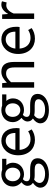

<svg xmlns="http://www.w3.org/2000/svg" viewBox="1056 -1594 762 2915"><g transform="rotate(-90 1437.5 -137.0)"><path d="M246 224C397 224 492 146 492 55C492 -25 435 -61 322 -61H228C163 -61 143 -83 143 -113C143 -140 156 -156 174 -171C196 -160 222 -154 246 -154C345 -154 424 -219 424 -323C424 -364 408 -400 385 -422H484V-486H315C297 -493 273 -498 246 -498C147 -498 63 -431 63 -325C63 -267 94 -220 126 -194V-190C101 -173 73 -141 73 -100C73 -62 92 -36 116 -21V-17C72 13 45 52 45 93C45 177 127 224 246 224ZM246 -210C190 -210 143 -254 143 -325C143 -396 189 -438 246 -438C303 -438 349 -395 349 -325C349 -254 302 -210 246 -210ZM258 166C170 166 117 134 117 82C117 54 132 25 167 0C188 6 211 8 230 8H313C377 8 411 23 411 68C411 118 350 166 258 166Z M769 12C836 12 888 -8 930 -38L901 -91C867 -68 826 -55 779 -55C687 -55 626 -121 619 -221H946C949 -237 950 -252 950 -270C950 -410 879 -498 755 -498C644 -498 537 -401 537 -243C537 -82 639 12 769 12ZM619 -285C629 -378 689 -432 757 -432C831 -432 876 -381 876 -285Z M1223 224C1374 224 1469 146 1469 55C1469 -25 1412 -61 1299 -61H1205C1140 -61 1120 -83 1120 -113C1120 -140 1133 -156 1151 -171C1173 -160 1199 -154 1223 -154C1322 -154 1401 -219 1401 -323C1401 -364 1385 -400 1362 -422H1461V-486H1292C1274 -493 1250 -498 1223 -498C1124 -498 1040 -431 1040 -325C1040 -267 1071 -220 1103 -194V-190C1078 -173 1050 -141 1050 -100C1050 -62 1069 -36 1093 -21V-17C1049 13 1022 52 1022 93C1022 177 1104 224 1223 224ZM1223 -210C1167 -210 1120 -254 1120 -325C1120 -396 1166 -438 1223 -438C1280 -438 1326 -395 1326 -325C1326 -254 1279 -210 1223 -210ZM1235 166C1147 166 1094 134 1094 82C1094 54 1109 25 1144 0C1165 6 1188 8 1207 8H1290C1354 8 1388 23 1388 68C1388 118 1327 166 1235 166Z M1564 0H1647V-352C1695 -401 1730 -426 1779 -426C1843 -426 1871 -388 1871 -297V0H1954V-308C1954 -432 1908 -498 1805 -498C1738 -498 1688 -462 1642 -416H1639L1632 -486H1564Z M2307 12C2374 12 2426 -8 2468 -38L2439 -91C2405 -68 2364 -55 2317 -55C2225 -55 2164 -121 2157 -221H2484C2487 -237 2488 -252 2488 -270C2488 -410 2417 -498 2293 -498C2182 -498 2075 -401 2075 -243C2075 -82 2177 12 2307 12ZM2157 -285C2167 -378 2227 -432 2295 -432C2369 -432 2414 -381 2414 -285Z M2607 0H2690V-312C2723 -394 2772 -423 2813 -423C2832 -423 2843 -421 2857 -417L2875 -488C2860 -495 2845 -498 2823 -498C2769 -498 2719 -459 2685 -398H2682L2675 -486H2607Z"/></g></svg>

Font: SSansPro
Style: Regular
Weight: 400
Designer: Paul D. Hunt
Foundry: Adobe Systems Incorporated
Version: Version 3.006;hotconv 1.0.111;makeotfexe 2.5.65597